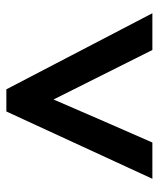

<svg xmlns="http://www.w3.org/2000/svg" viewBox="33 -791 504 610"><g transform="rotate(-90 285.0 -486.0)"><path d="M137.2 -253.9C181.6 -355.5 229 -462.9 273.9 -567.9L431.2 -253.9H547.9L306.2 -717.8H235.8L22 -253.9Z"/></g></svg>

Font: Noto Reveo Sans
Style: Bold
Weight: 700
Designer: Monotype Design team
Foundry: Monotype Imaging Inc.
Version: Version 1.04